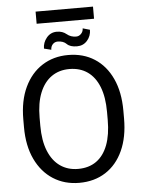

<svg xmlns="http://www.w3.org/2000/svg" viewBox="-64 -1033 815 1093"><g transform="rotate(-5 344.0 -486.5)"><path d="M629.9 -377.9V-333Q629.9 -226.6 594.7 -149.7Q559.6 -72.8 495.4 -31.5Q431.2 9.8 344.7 9.8Q260.7 9.8 196 -31.5Q131.3 -72.8 94.7 -149.7Q58.1 -226.6 58.1 -333V-377.9Q58.1 -484.4 94.5 -561.3Q130.9 -638.2 195.3 -679.4Q259.8 -720.7 343.8 -720.7Q430.2 -720.7 494.4 -679.4Q558.6 -638.2 594.2 -561.3Q629.9 -484.4 629.9 -377.9ZM536.6 -333V-378.9Q536.6 -463.4 513.7 -521.7Q490.7 -580.1 447.5 -610.4Q404.3 -640.6 343.8 -640.6Q285.2 -640.6 241.9 -610.4Q198.7 -580.1 175 -521.7Q151.4 -463.4 151.4 -378.9V-333Q151.4 -248 175.3 -189.2Q199.2 -130.4 242.7 -100.1Q286.1 -69.8 344.7 -69.8Q406.2 -69.8 449 -100.1Q491.7 -130.4 514.2 -189.2Q536.6 -248 536.6 -333ZM439.9 -864.7 480.5 -853Q480.5 -817.4 457.8 -791.5Q435.1 -765.6 399.4 -765.6Q359.9 -765.6 341.8 -783.9Q323.7 -802.2 291.5 -802.2Q274.4 -802.2 262.9 -789.8Q251.5 -777.3 251.5 -758.8L210.4 -769Q210.4 -803.7 233.2 -831.1Q255.9 -858.4 291.5 -858.4Q324.2 -858.4 346.2 -839.8Q368.2 -821.3 399.4 -821.3Q415.5 -821.3 427.7 -834Q439.9 -846.7 439.9 -864.7ZM509.3 -982.9V-913.6H181.2V-982.9Z"/></g></svg>

Font: RobotoDEMO
Style: Regular
Weight: 400
Designer: Christian Robertson
Foundry: Google
Version: Version 2.136